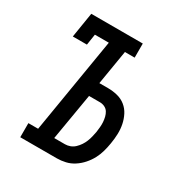

<svg xmlns="http://www.w3.org/2000/svg" viewBox="-171 -863 942 991"><g transform="rotate(30 300.0 -367.5)"><path d="M89 0V-84H147L241 -651H158L148 -586H64L88 -735H395V-651H337L303 -446H355Q384 -446 411.5 -439Q439 -432 460 -415Q481 -398 493.5 -373.5Q506 -349 511.5 -321.5Q517 -294 516 -265Q515 -236 510 -207Q506 -182 499 -156.5Q492 -131 479.5 -107.5Q467 -84 448.5 -63Q430 -42 407 -27Q384 -12 358 -6Q332 0 307 0ZM307 -84Q322 -84 337 -89.5Q352 -95 364 -106.5Q376 -118 385 -131.5Q394 -145 400 -160Q406 -175 409.5 -190Q413 -205 416 -220Q418 -235 419.5 -250.5Q421 -266 420 -281Q419 -296 415.5 -310.5Q412 -325 404.5 -337Q397 -349 383.5 -355.5Q370 -362 355 -362H290L243 -84Z"/></g></svg>

Font: Iosevka Slab MdExObl
Style: Regular
Weight: 500
Width: 7
Italic angle: -9°
Monospace: yes
Designer: Belleve Invis
Foundry: Belleve Invis
Version: Version 11.1.1; ttfautohint (v1.8.3)